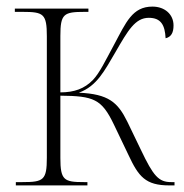

<svg xmlns="http://www.w3.org/2000/svg" viewBox="-20 -562 559 582"><path d="M28 0H245V-10H234C174 -10 163 -16 163 -83V-272C264 -271 288 -262 325 -185L370 -91C400 -27 421 0 493 0H509V-10H499C461 -10 445 -28 407 -108L366 -193C337 -252 309 -277 219 -281C274 -301 297 -348 330 -404C368 -470 390 -508 431 -508C468 -508 480 -486 482 -446C499 -450 506 -463 506 -485C506 -518 480 -542 442 -542C381 -542 362 -494 326 -427C300 -379 282 -341 262 -320C236 -293 205 -282 163 -282V-453C163 -520 173 -526 236 -526H248V-536H25V-526H49C112 -526 122 -520 122 -452V-84C122 -16 112 -10 48 -10H28Z"/></svg>

Font: Noto Serif Display SemiCondensed ExtraLight
Style: Regular
Weight: 200
Width: 4
Designer: Monotype Design Team
Foundry: Monotype Imaging Inc.
Version: Version 2.009